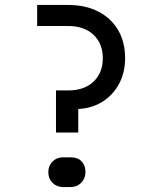

<svg xmlns="http://www.w3.org/2000/svg" viewBox="-20 -750 640 775"><path d="M206 -215V-385H256Q320 -385 357.5 -420.5Q395 -456 395 -515Q395 -574 357.5 -609.5Q320 -645 255 -645H130V-730H255Q325 -730 376.5 -703.5Q428 -677 456.5 -629Q485 -581 485 -515Q485 -458 461 -412.5Q437 -367 394.5 -340Q352 -313 296 -310V-215ZM235 5Q209 5 192 -12Q175 -29 175 -55Q175 -81 192 -98Q209 -115 235 -115H265Q294 -115 309.5 -98.5Q325 -82 325 -56Q325 -30 308 -12.5Q291 5 265 5Z"/></svg>

Font: Atlassian Mono
Style: Regular
Weight: 400
Monospace: yes
Designer: Philipp Nurullin, Konstantin Bulenkov
Foundry: Modifications by Atlassian Pty Ltd, manufactured by JetBrains
Version: Version 2.304